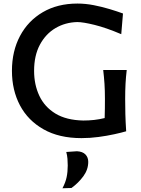

<svg xmlns="http://www.w3.org/2000/svg" viewBox="-20 -746 771 1053"><path d="M427 11.5Q304 11.5 218.8 -36.8Q133.5 -85 89.5 -168.2Q45.5 -251.5 45.5 -357.5Q45.5 -465.5 89.8 -548.8Q134 -632 214.8 -679.2Q295.5 -726.5 405 -726.5Q449 -726.5 494.8 -717.5Q540.5 -708.5 581.8 -696Q623 -683.5 654.5 -672L645 -558.5Q561.5 -594 498.5 -609.5Q435.5 -625 404 -625Q338 -623.5 284.2 -591.8Q230.5 -560 198.8 -500.8Q167 -441.5 167 -357Q167 -281.5 195.8 -220.5Q224.5 -159.5 284 -123.2Q343.5 -87 436.5 -85Q467 -85 496.2 -88.2Q525.5 -91.5 554 -98.5Q555 -126.5 555.2 -152Q555.5 -177.5 555.5 -203Q555.5 -250.5 553 -287.2Q550.5 -324 546 -362H675Q670.5 -324 668.5 -287.2Q666.5 -250.5 666.5 -203Q666.5 -162.5 667.5 -121.2Q668.5 -80 672 -26Q646.5 -18.5 606.8 -9.8Q567 -1 520.5 5.2Q474 11.5 427 11.5ZM322.5 286.5Q339.5 254.5 345.5 225.2Q351.5 196 351.5 161.5Q351.5 143 350 124.5Q348.5 106 343.5 87.5L402 83.5Q433 85 448.5 101Q464 117 464 141.5Q464 184 437 220.8Q410 257.5 372 285Z"/></svg>

Font: Commissioner Flair Medium
Style: Regular
Weight: 500
Designer: Kostas Bartsokas
Foundry: Kostas Bartsokas
Version: Version 1.000; ttfautohint (v1.8.3)